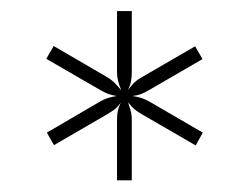

<svg xmlns="http://www.w3.org/2000/svg" viewBox="-20 -766 440 338"><path d="M186 -448.5V-555Q186 -563.5 187.2 -570Q188.5 -576.5 192.5 -585Q187 -577.5 181.8 -573.5Q176.5 -569.5 169 -565L75 -510.5L62.5 -532.5L156.5 -587.5Q163.5 -591.5 170 -593.5Q176.5 -595.5 185.5 -597Q176 -598.5 169.8 -601Q163.5 -603.5 156.5 -607.5L61.5 -662.5L74.5 -685L169 -630Q177 -625 181.8 -620.2Q186.5 -615.5 193.5 -607Q189.5 -616.5 187.8 -623.8Q186 -631 186 -639.5V-746.5H212V-640Q212 -631 210.8 -623.8Q209.5 -616.5 205.5 -607.5Q211.5 -616 216.5 -620.8Q221.5 -625.5 229.5 -630L323.5 -684.5L336.5 -662L242.5 -607.5Q235 -603 228.5 -600.5Q222 -598 213.5 -597Q222.5 -595.5 228.8 -593.5Q235 -591.5 242.5 -587.5L337 -532.5L324.5 -510L229.5 -565Q222 -569.5 217 -573.5Q212 -577.5 205.5 -586Q208.5 -577 210.2 -570.5Q212 -564 212 -555.5V-448.5Z"/></svg>

Font: Lato Light
Style: Regular
Weight: 300
Designer: Lukasz Dziedzic
Foundry: Lukasz Dziedzic
Version: Version 1.104; Western+Polish opensource